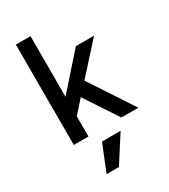

<svg xmlns="http://www.w3.org/2000/svg" viewBox="-239 -850 1077 1226"><g transform="rotate(-30 300.0 -237.0)"><path d="M85 0H193V-149L276 -242L436 0H561L349 -322L546 -540H412L193 -293V-740H85ZM389 71H252L173 266H264Z"/></g></svg>

Font: CommitMono
Style: 600Regular
Weight: 600
Monospace: yes
Designer: Eigil Nikolajsen
Foundry: Eigil Nikolajsen
Version: Version 1.143